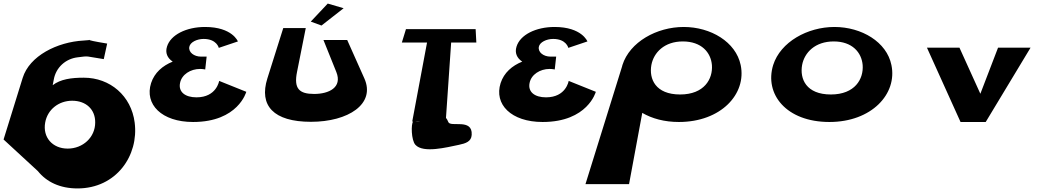

<svg xmlns="http://www.w3.org/2000/svg" viewBox="-52 -683 5875 1075"><path d="M548 -439C469 -452 451 -457 449 -459C446 -459 438 -457 416 -456C268 -448 113 -370 75 -247L-32 98L160 275C209 336 284 372 382 372C599 372 726 188 702 3C683 -146 565 -248 417 -248C348 -248 287 -240 243 -206L249 -237C261 -306 316 -354 382 -362C451 -371 422 -368 529 -352ZM481 3C481 86 412 149 327 149C242 149 186 86 201 3C214 -70 277 -119 352 -119C430 -119 482 -70 481 3ZM449 -459C447 -461 452 -460 449 -459Z M1280 -451C1280 -451 1249 -532 1096 -532C991 -532 903 -488 883 -422C872 -387 885 -358 915 -338C858 -315 813 -276 794 -218C756 -99 853 0 1029 0C1282 0 1327 -169 1327 -169L1175 -230C1175 -230 1161 -138 1048 -138C985 -138 946 -168 956 -218C965 -266 1015 -297 1068 -297C1084 -297 1097 -294 1097 -294L1105 -366H1073C1035 -366 1002 -390 1008 -421C1013 -447 1051 -465 1088 -465C1162 -465 1173 -415 1173 -415Z M1688 -562 1748 -540 1872 -637 1783 -663ZM1892 -459H1759L1831 -280C1866 -193 1789 -157 1707 -157C1624 -157 1592 -186 1611 -280L1660 -526H1534L1445 -244C1397 -92 1479 -1 1689 -1C1898 -1 2052 -101 1988 -244Z M2198 -445H2339L2256 -2H2261C2249 10 2250 102 2274 128C2318 176 2449 142 2517 128C2555 120 2587 110 2589 72C2595 -23 2469 32 2458 0C2454 -10 2450 -17 2445 -23L2474 -445H2615L2611 -520H2221ZM2302 -1C2292 0 2282 0 2272 -2Z M3237 -451C3237 -451 3206 -532 3053 -532C2948 -532 2860 -488 2840 -422C2829 -387 2842 -358 2872 -338C2815 -315 2770 -276 2751 -218C2713 -99 2810 0 2986 0C3239 0 3284 -169 3284 -169L3132 -230C3132 -230 3118 -138 3005 -138C2942 -138 2903 -168 2913 -218C2922 -266 2972 -297 3025 -297C3041 -297 3054 -294 3054 -294L3062 -366H3030C2992 -366 2959 -390 2965 -421C2970 -447 3008 -465 3045 -465C3119 -465 3130 -415 3130 -415Z M3595 -319C3608 -389 3668 -451 3771 -451C3876 -451 3928 -389 3934 -319C3940 -241 3891 -154 3756 -154C3618 -154 3581 -241 3595 -319ZM3433 -319C3432 -316 3432 -314 3431 -311L3226 348H3470L3544 -51C3599 -19 3668 0 3749 0C3985 0 4129 -157 4095 -319C4068 -448 3928 -532 3776 -532C3625 -532 3474 -448 3433 -319Z M4277 -319C4227 -157 4349 0 4592 0C4828 0 4973 -157 4939 -319C4913 -448 4772 -532 4620 -532C4469 -532 4318 -448 4277 -319ZM4439 -319C4452 -389 4512 -451 4616 -451C4720 -451 4772 -389 4778 -319C4784 -241 4735 -154 4600 -154C4462 -154 4425 -241 4439 -319Z M5320 -416H5138L5326 0H5467L5718 -416H5536L5437 -158Z"/></svg>

Font: Hussar Milosc
Style: Bold
Weight: 700
Foundry: Cannot Into Space Fonts
Version: Version 1.02